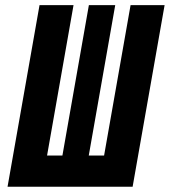

<svg xmlns="http://www.w3.org/2000/svg" viewBox="-20 -713 648 733"><path d="M356.4 0 478.5 -693.4H608.4L486.3 0ZM29.3 0 49.8 -119.1H488.8L468.3 0ZM8.8 0 130.9 -693.4H260.7L138.7 0ZM197.3 0 319.3 -693.4H419.9L297.9 0Z"/></svg>

Font: Cascadia Code PL
Style: Italic
Weight: 400
Italic angle: -10°
Monospace: yes
Designer: Aaron Bell
Foundry: Saja Typeworks
Version: Version 2404.023